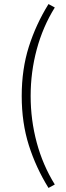

<svg xmlns="http://www.w3.org/2000/svg" viewBox="-20 -751 324 946"><path d="M219 175Q157 75 122 -35.5Q87 -146 87 -278Q87 -410 122 -520.5Q157 -631 219 -731L250 -714Q191 -619 161 -507.5Q131 -396 131 -278Q131 -160 161 -48.5Q191 63 250 158Z"/></svg>

Font: Assistant Light
Style: Regular
Weight: 300
Designer: Hebrew By Ben Nathan, Latin by Paul Hunt
Version: Version 3.000